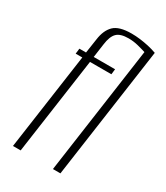

<svg xmlns="http://www.w3.org/2000/svg" viewBox="-163 -706 672 778"><g transform="rotate(30 173.0 -317.5)"><path d="M29 0 93 -451H62L65 -476H96L106 -543Q112 -588 136 -611.5Q160 -635 218 -635Q238 -635 258 -632.5Q278 -630 298.5 -625.5Q319 -621 338 -614L251 0H216L302 -609L309 -593Q284 -601 262 -606.5Q240 -612 217 -612Q179 -612 162.5 -595.5Q146 -579 141 -540L132 -476H232L229 -451H129L65 0Z"/></g></svg>

Font: Alumni Sans ExtraLight
Style: Italic
Weight: 250
Italic angle: -8°
Version: Version 1.016